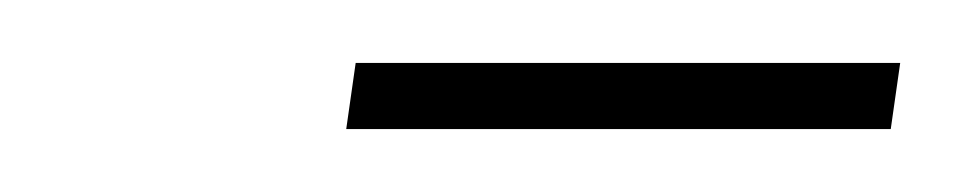

<svg xmlns="http://www.w3.org/2000/svg" viewBox="-20 -726 306 61"><path d="M263 -685H90L93 -706H266Z"/></svg>

Font: Fira Sans Extra Condensed Thin
Style: Italic
Weight: 250
Width: 3
Italic angle: -8°
Designer: Carrois Corporate & Edenspiekermann AG
Foundry: Carrois Corporate GbR & Edenspiekermann AG
Version: Version 4.203